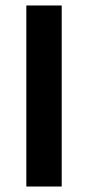

<svg xmlns="http://www.w3.org/2000/svg" viewBox="-20 -680 321 700"><path d="M76 0V-660H205V0Z"/></svg>

Font: Bricolage Grotesque 18pt SemiBold
Style: Regular
Weight: 600
Version: Version 1.001;gftools[0.9.33.dev8+g029e19f]